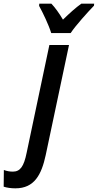

<svg xmlns="http://www.w3.org/2000/svg" viewBox="-145 -786 533 1046"><path d="M134 -606H240C267 -647 334 -721 367 -755L368 -766H298C267 -744 234 -714 198 -679C177 -715 154 -746 135 -766H69L68 -754C89 -716 121 -649 134 -606ZM-61 240C42 240 81 166 104 59L231 -541H124L0 47C-15 121 -35 149 -75 149C-92 149 -109 146 -124 140L-125 231C-107 237 -84 240 -61 240Z"/></svg>

Font: Noto Sans Display SemiCondensed Medium
Style: Italic
Weight: 500
Width: 4
Italic angle: -12°
Designer: Monotype Design Team
Foundry: Monotype Imaging Inc.
Version: Version 1.900